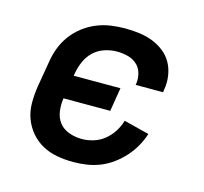

<svg xmlns="http://www.w3.org/2000/svg" viewBox="-84 -621 767 722"><g transform="rotate(15 300.0 -260.0)"><path d="M259 8Q227 8 196 2.5Q165 -3 138.5 -17.5Q112 -32 92.5 -55Q73 -78 62.5 -106.5Q52 -135 52 -167.5Q52 -200 57 -232L74 -332Q78 -359 88 -386Q98 -413 115.5 -437Q133 -461 157 -479.5Q181 -498 208 -509Q235 -520 263 -524Q291 -528 318 -528Q346 -528 373.5 -524.5Q401 -521 425.5 -511.5Q450 -502 470.5 -486Q491 -470 503.5 -447.5Q516 -425 520 -397.5Q524 -370 519 -343L518 -333H411L412 -338Q415 -360 409 -380Q403 -400 388 -413Q373 -426 352.5 -431Q332 -436 311 -436Q287 -436 263 -428Q239 -420 221 -403Q203 -386 193 -363Q183 -340 179 -317L177 -306H359L344 -214H162Q158 -189 161.5 -163.5Q165 -138 179.5 -119.5Q194 -101 218 -92.5Q242 -84 268 -84Q290 -84 313 -91Q336 -98 355 -113.5Q374 -129 387 -149.5Q400 -170 406 -192L505 -167Q497 -142 483.5 -118Q470 -94 451.5 -73.5Q433 -53 410.5 -36.5Q388 -20 363 -10Q338 0 311.5 4Q285 8 259 8Z"/></g></svg>

Font: Iosevka Semibold Extended
Style: Italic
Weight: 600
Width: 7
Italic angle: -9°
Monospace: yes
Designer: Belleve Invis
Foundry: Belleve Invis
Version: Version 32.5.0; ttfautohint (v1.8.4)